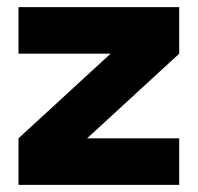

<svg xmlns="http://www.w3.org/2000/svg" viewBox="-20 -520 557 540"><path d="M32 -500V-369H291L32 -131V0H484V-131H225L484 -369V-500Z"/></svg>

Font: LT Wave Text Black
Style: Regular
Weight: 900
Designer: Daniel Lyons
Version: Version 2.5 (Glyphs App)